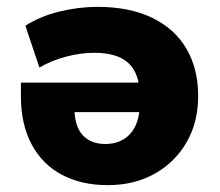

<svg xmlns="http://www.w3.org/2000/svg" viewBox="-20 -529 642 560"><path d="M294 11Q218 11 161 -19Q104 -49 72.5 -107.5Q41 -166 41 -248V-288H408V-202H179L197 -216Q197 -161 221 -135Q245 -109 287 -109Q317 -109 340 -122.5Q363 -136 375.5 -163Q388 -190 388 -231V-246Q388 -291 373.5 -319.5Q359 -348 329.5 -361.5Q300 -375 254 -375Q216 -375 173.5 -364Q131 -353 95 -332L54 -454Q98 -482 154 -495.5Q210 -509 264 -509Q358 -509 424 -477Q490 -445 524 -386.5Q558 -328 558 -249Q558 -173 524.5 -114.5Q491 -56 431.5 -22.5Q372 11 294 11Z"/></svg>

Font: Nunito Sans 10pt Black
Style: Regular
Weight: 900
Designer: Vernon Adams
Foundry: Vernon Adams
Version: Version 3.101;gftools[0.9.27]